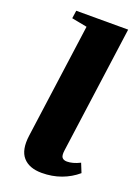

<svg xmlns="http://www.w3.org/2000/svg" viewBox="-144 -806 642 881"><g transform="rotate(20 177.0 -366.0)"><path d="M175.5 10.5Q114 10.5 83.8 -24Q53.5 -58.5 63.5 -131L140 -690L65 -704.5L70.5 -743H324L239 -122Q235.5 -96 243 -87Q250.5 -78 267 -78Q280 -78 296 -82.2Q312 -86.5 330 -95.5L348 -51Q313.5 -21.5 269.8 -5.5Q226 10.5 175.5 10.5Z"/></g></svg>

Font: Merriweather 72pt Black
Style: Italic
Weight: 900
Italic angle: -7.8°
Version: Version 2.101